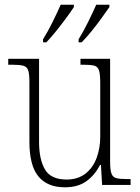

<svg xmlns="http://www.w3.org/2000/svg" viewBox="-20 -786 595 816"><path d="M256 10Q181 10 143 -36.5Q105 -83 105 -184V-439Q105 -473 99.5 -488Q94 -503 78 -507Q62 -511 30 -511H15V-536H146V-183Q146 -109 171 -66Q196 -23 263 -23Q311 -23 343 -48Q375 -73 390.5 -114.5Q406 -156 406 -205V-433Q406 -469 401 -486Q396 -503 380.5 -507Q365 -511 332 -511H322V-536H448V-99Q448 -65 453.5 -49Q459 -33 474 -29Q489 -25 518 -25H535V0H414L409 -85H405Q384 -43 348 -16.5Q312 10 256 10ZM314 -619Q335 -653 354.5 -692.5Q374 -732 389 -766H445V-756Q433 -739 413 -711Q393 -683 370 -654.5Q347 -626 327 -606H314ZM163 -619Q184 -653 203.5 -692.5Q223 -732 238 -766H294V-756Q283 -739 262.5 -711Q242 -683 219 -654.5Q196 -626 177 -606H163Z"/></svg>

Font: Noto Serif Armenian SemiCondensed ExtraLight
Style: Regular
Weight: 200
Width: 4
Designer: Monotype Design Team
Foundry: Monotype Imaging Inc.
Version: Version 2.008; ttfautohint (v1.8.4.7-5d5b)